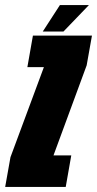

<svg xmlns="http://www.w3.org/2000/svg" viewBox="-66 -741 384 761"><path d="M-45.5 0 -24.5 -118 108 -475H42.5L64.5 -600H298.5L277.5 -482L146 -125H216.5L194.5 0ZM103.5 -616 171.5 -721H286.5L185.5 -616Z"/></svg>

Font: Anybody UltraCondensed Black
Style: Italic
Weight: 900
Width: 1
Italic angle: -10°
Designer: Tyler Finck
Foundry: Etcetera Type Company
Version: Version 1.010; ttfautohint (v1.8.3) -l 8 -r 50 -G 200 -x 14 